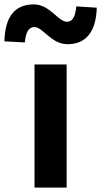

<svg xmlns="http://www.w3.org/2000/svg" viewBox="-78 -853 460 873"><path d="M229 -652C314 -652 359 -710 362 -818L269 -824C265 -777 251 -754 227 -754C186 -754 149 -833 76 -833C-11 -833 -55 -777 -58 -665L35 -660C39 -707 53 -730 78 -730C118 -730 154 -652 229 -652ZM225 -560H79V0H225Z"/></svg>

Font: Spoqa Han Sans Neo Bold
Style: Bold
Weight: 700
Designer: [Spoqa Han Sans Neo] Dong-huui Kim  Younghwa Kang  Yujin Lee  [Noto Sans] Ryoko NISHIZUKA  (kana & ideographs); Paul D. 
Foundry: Spoqa (http://www.spoqa-han-sans.com)
Version: Version 1.100;hotconv 1.0.109;makeotfexe 2.5.65596